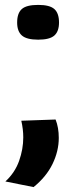

<svg xmlns="http://www.w3.org/2000/svg" viewBox="-20 -567 311 784"><path d="M67 -74 207 -79Q220 -46 220 -4Q220 50 194.5 102.5Q169 155 117 197L2 174Q41 138 58 90Q75 42 75 -6Q75 -39 67 -74ZM50 -475Q50 -513 69 -530Q88 -547 136 -547Q183 -547 202 -530Q221 -513 221 -475Q221 -439 202 -422Q183 -405 136 -405Q89 -405 69.5 -422Q50 -439 50 -475Z"/></svg>

Font: Georama Extended SemiBold
Style: Regular
Weight: 600
Width: 7
Designer: Jean-Baptiste Levee
Foundry: Production Type
Version: Version 1.000